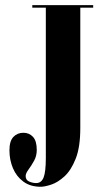

<svg xmlns="http://www.w3.org/2000/svg" viewBox="-20 -720 400 752"><path d="M139.5 11.5Q99 11.5 71.8 -8.5Q44.5 -28.5 30.8 -61Q17 -93.5 17 -131.5Q17 -167.5 32.5 -183.8Q48 -200 71.5 -200Q94.5 -200 109.2 -184Q124 -168 124 -132.5Q124 -109 113.2 -89.8Q102.5 -70.5 91.5 -55.8Q80.5 -41 80.5 -30.5Q80.5 -15 94.2 -9Q108 -3 122 -3Q142 -3 150.8 -25Q159.5 -47 159.5 -101.5V-690H106.5V-700H345V-690H294.5V-218.5Q294.5 -144 276.5 -98.5Q258.5 -53 232.5 -29.2Q206.5 -5.5 180.8 3Q155 11.5 139.5 11.5Z"/></svg>

Font: Imbue 100pt ExtraBold
Style: Regular
Weight: 800
Designer: Tyler Finck
Foundry: Etcetera Type Company
Version: Version 1.102; ttfautohint (v1.8.3)